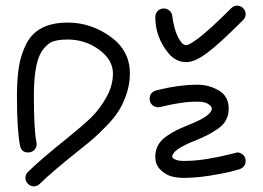

<svg xmlns="http://www.w3.org/2000/svg" viewBox="-20 -630 930 680"><path d="M541 -250Q529 -250 519.5 -258Q510 -266 510 -280Q510 -302 531 -309L538 -311Q546 -313 555 -315Q564 -317 579 -320Q594 -323 609 -325Q624 -327 643 -328.5Q662 -330 680 -330Q720 -330 755 -309.5Q790 -289 790 -245Q790 -223 780.5 -205Q771 -187 751 -173.5Q731 -160 714.5 -151.5Q698 -143 671 -132Q590 -100 590 -75Q590 -73 592.5 -70Q595 -67 605 -63.5Q615 -60 630 -60Q672 -60 716.5 -67.5Q761 -75 789.5 -82.5Q818 -90 820 -90Q832 -90 841 -81.5Q850 -73 850 -60Q850 -39 829 -31Q820 -28 797 -22Q774 -16 723.5 -8Q673 0 630 0Q609 0 588.5 -5Q568 -10 549 -28Q530 -46 530 -75Q530 -97 539.5 -115Q549 -133 569 -147Q589 -161 605.5 -169Q622 -177 649 -188Q730 -220 730 -245Q730 -254 717 -262Q704 -270 680 -270Q648 -270 616.5 -265Q585 -260 564.5 -255Q544 -250 541 -250ZM110 -120Q110 -108 101.5 -99Q93 -90 80 -90Q56 -90 51 -114Q40 -169 40 -290Q40 -350 47 -393.5Q54 -437 73 -474.5Q92 -512 128.5 -531Q165 -550 220 -550Q302 -550 371 -500.5Q440 -451 440 -370Q440 -333 428.5 -298.5Q417 -264 401.5 -239Q386 -214 358 -185Q330 -156 311 -139.5Q292 -123 259 -97Q159 -17 121 21Q112 30 100 30Q88 30 79 21Q70 12 70 0Q70 -12 79 -21Q121 -63 221 -143Q273 -185 302.5 -213.5Q332 -242 356 -284Q380 -326 380 -370Q380 -418 331 -454Q282 -490 220 -490Q178 -490 159.5 -479.5Q141 -469 126 -445Q100 -402 100 -290Q100 -171 109 -126Q109 -125 109.5 -123Q110 -121 110 -120ZM841 -559Q757 -475 718 -446Q672 -410 640 -410Q603 -410 577 -441Q530 -498 530 -570Q530 -582 538.5 -591Q547 -600 560 -600Q571 -600 580 -592.5Q589 -585 590 -574Q599 -508 623 -479Q631 -470 640 -470Q649 -470 682 -494Q723 -525 799 -601Q808 -610 820 -610Q832 -610 841 -601Q850 -592 850 -580Q850 -568 841 -559Z"/></svg>

Font: Pecita
Style: Book
Weight: 400
Width: 7
Version: Version 4.3